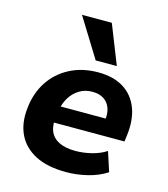

<svg xmlns="http://www.w3.org/2000/svg" viewBox="-115 -857 836 957"><g transform="rotate(15 303.0 -378.0)"><path d="M315 11Q218 11 155.5 -21.5Q93 -54 65.5 -112Q38 -170 47 -248Q55 -326 93.5 -385Q132 -444 196 -477.5Q260 -511 343 -511Q421 -511 473.5 -478.5Q526 -446 549 -385.5Q572 -325 561 -242L557 -212H169L182 -298H451L435 -281Q442 -321 432.5 -349.5Q423 -378 399.5 -394Q376 -410 339 -410Q302 -410 273 -392.5Q244 -375 225.5 -345.5Q207 -316 200 -278L196 -251Q188 -202 200.5 -169.5Q213 -137 246.5 -120Q280 -103 332 -103Q373 -103 415.5 -113.5Q458 -124 490 -145L523 -44Q480 -16 424.5 -2.5Q369 11 315 11ZM314 -565 189 -767H343L423 -565Z"/></g></svg>

Font: Nunito Sans 8pt ExtraBold
Style: Italic
Weight: 800
Italic angle: -9°
Version: Version 3.101;gftools[0.9.27]